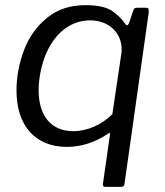

<svg xmlns="http://www.w3.org/2000/svg" viewBox="-20 -560 639 745"><path d="M449 165C458 165 462 161 463 154L557 -511C557 -513 557 -516 557 -518C557 -525 557 -530 546 -530H515C503 -530 499 -528 496 -516L482 -474C479 -466 476 -462 473 -462C471 -462 469 -463 467 -466C453 -487 435 -504 413 -519C390 -533 357 -540 312 -540C253 -540 203 -524 163 -491C122 -458 92 -416 73 -365C54 -314 44 -262 44 -209C44 -73 116 10 240 10C296 10 351 -9 394 -38C399 -42 403 -44 405 -44C406 -44 407 -43 407 -40L380 149C380 151 379 153 379 155C379 162 382 165 388 165ZM264 -51C181 -51 130 -108 130 -209C130 -252 138 -295 153 -337C184 -421 246 -481 330 -481C403 -481 452 -432 452 -369C452 -362 452 -356 451 -353L416 -117C375 -76 319 -51 264 -51Z"/></svg>

Font: Libre Franklin
Style: Italic
Weight: 400
Italic angle: -8°
Designer: Pablo Impallari, Rodrigo Fuenzalida
Foundry: Impallari Type
Version: Version 1.002; ttfautohint (v1.5)